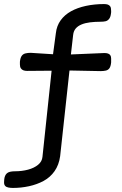

<svg xmlns="http://www.w3.org/2000/svg" viewBox="-54 -720 602 945"><path d="M10 205Q-2 205 -12.5 203Q-23 201 -28.5 195Q-34 189 -34 178Q-34 172 -33.5 168Q-33 164 -33 162Q-31 143 -20 133Q-9 123 20 123Q54 123 84 115Q114 107 133.5 91Q153 75 155 52L200 -372L79 -371Q69 -371 61 -374Q53 -377 48.5 -384Q44 -391 44 -403Q44 -409 44 -411.5Q44 -414 44 -416Q46 -435 52.5 -444.5Q59 -454 70.5 -457Q82 -460 97 -460L207 -453L221 -557Q225 -593 244.5 -620Q264 -647 295.5 -664.5Q327 -682 369 -691Q411 -700 458 -700Q469 -700 476.5 -697.5Q484 -695 488.5 -688.5Q493 -682 493 -666Q493 -663 493 -659.5Q493 -656 492 -652Q490 -636 483 -627Q476 -618 466 -615.5Q456 -613 441 -613Q413 -613 389 -610Q365 -607 347 -599.5Q329 -592 318.5 -579.5Q308 -567 306 -548L295 -452L460 -459Q470 -459 477.5 -456.5Q485 -454 489 -448Q493 -442 493 -432Q493 -425 493 -421Q493 -417 493 -413Q491 -393 484.5 -384Q478 -375 466.5 -372.5Q455 -370 441 -370L288 -373L242 49Q236 92 214.5 122.5Q193 153 160.5 170.5Q128 188 89 196.5Q50 205 10 205Z"/></svg>

Font: Fredoka SemiExpanded
Style: Regular
Weight: 400
Width: 6
Designer: Ben Nathan
Foundry: Milena B. Brandão, Ben Nathan
Version: Version 2.001